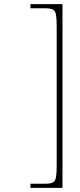

<svg xmlns="http://www.w3.org/2000/svg" viewBox="-20 -780 385 928"><path d="M127 128V108H198Q223 108 235 102Q247 96 250.5 77Q254 58 254 20V-652Q254 -691 250.5 -709.5Q247 -728 235 -734Q223 -740 198 -740H127V-760H282V128Z"/></svg>

Font: Noto Serif Bengali Thin
Style: Regular
Weight: 250
Version: Version 2.003